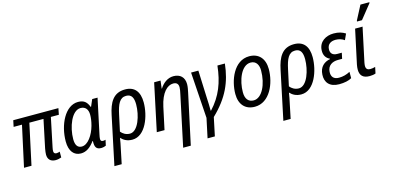

<svg xmlns="http://www.w3.org/2000/svg" viewBox="-85 -1324 4350 2112"><g transform="rotate(-15 2090.5 -268.0)"><path d="M399 9C423 9 447 3 465 -4V-70C455 -66 441 -62 427 -62C407 -62 396 -73 396 -93C396 -105 398 -121 402 -138L470 -464H561L575 -536H61L46 -464H141L40 0H125L225 -464H386L319 -145C314 -116 311 -94 311 -77C311 -22 343 9 399 9Z M687 10C750 10 798 -27 844 -89H848C844 -16 865 10 918 10C937 10 961 4 972 -2L986 -66C975 -62 965 -61 956 -61C936 -61 929 -72 929 -90C929 -103 932 -119 936 -137L1021 -536H960L926 -457H922C900 -513 871 -546 800 -546C653 -546 558 -349 558 -160C558 -49 609 10 687 10ZM716 -61C669 -61 644 -94 644 -163C644 -299 708 -474 810 -474C865 -474 894 -436 894 -376C894 -343 889 -301 876 -254C849 -155 786 -61 716 -61Z M1121 -311 1005 240H1088L1122 76C1132 31 1139 -4 1145 -45C1176 -12 1215 10 1273 10C1424 10 1498 -203 1498 -354C1498 -476 1444 -545 1335 -545C1200 -545 1149 -446 1121 -311ZM1264 -61C1218 -61 1184 -84 1162 -111L1201 -292C1226 -410 1256 -474 1329 -474C1391 -474 1412 -429 1412 -354C1412 -232 1358 -61 1264 -61Z M1910 -335 1788 240H1875L1998 -333C2004 -361 2011 -395 2011 -425C2011 -504 1963 -548 1887 -548C1818 -548 1765 -502 1731 -449H1728L1739 -538H1666L1552 0H1640L1694 -252C1727 -405 1797 -471 1864 -471C1901 -471 1922 -453 1922 -413C1922 -392 1917 -366 1910 -335Z M2074 210H2157L2201 1C2377 -168 2448 -329 2471 -536H2386C2366 -349 2311 -205 2190 -75H2186C2187 -115 2183 -184 2181 -232L2169 -536H2086L2121 -11Z M2668 9C2838 9 2922 -189 2922 -353C2922 -472 2857 -544 2749 -544C2574 -544 2495 -335 2495 -181C2495 -62 2560 9 2668 9ZM2674 -62C2613 -62 2580 -104 2580 -179C2580 -312 2639 -473 2746 -473C2811 -473 2836 -419 2836 -360C2836 -202 2768 -62 2674 -62Z M3045 -311 2929 240H3012L3046 76C3056 31 3063 -4 3069 -45C3100 -12 3139 10 3197 10C3348 10 3422 -203 3422 -354C3422 -476 3368 -545 3259 -545C3124 -545 3073 -446 3045 -311ZM3188 -61C3142 -61 3108 -84 3086 -111L3125 -292C3150 -410 3180 -474 3253 -474C3315 -474 3336 -429 3336 -354C3336 -232 3282 -61 3188 -61Z M3628 10C3687 10 3740 -1 3771 -21V-93C3731 -71 3689 -60 3644 -60C3582 -60 3556 -96 3560 -150C3564 -220 3617 -252 3683 -252H3730L3744 -318H3692C3638 -318 3614 -348 3617 -393C3620 -449 3661 -473 3714 -473C3753 -473 3789 -460 3813 -442L3844 -510C3807 -533 3768 -546 3710 -546C3624 -546 3541 -499 3537 -401C3534 -342 3560 -307 3601 -288V-284C3533 -271 3479 -228 3475 -139C3470 -54 3518 10 3628 10Z M3994 -606H4051L4179 -766L4181 -776H4079L3996 -617ZM3974 10C4002 10 4025 6 4043 -1L4058 -72C4039 -67 4021 -63 4001 -63C3971 -63 3952 -76 3952 -112C3952 -122 3954 -133 3956 -147L4039 -536H3954L3871 -149C3867 -128 3865 -110 3865 -93C3865 -26 3899 10 3974 10Z"/></g></svg>

Font: Noto Sans SemiCondensed
Style: Italic
Weight: 400
Width: 4
Italic angle: -12°
Designer: Monotype Design Team
Foundry: Monotype Imaging Inc.
Version: Version 2.013